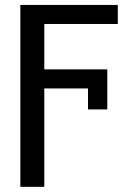

<svg xmlns="http://www.w3.org/2000/svg" viewBox="-20 -550 551 768"><path d="M451.2 -454.1H157.2V-272.5H409.2V-112.3H332V-196.3H157.2V197.3H61.5V-530.3H451.2Z"/></svg>

Font: Pretendard GOV
Style: Regular
Weight: 400
Designer: Base glyphs from Inter by Rasmus Andersson; Hangeul glyphs from Noto Sans CJK(Source Han Sans) by Jang Soo-young and Kan
Foundry: Kil Hyung-jin
Version: Version 1.309